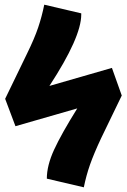

<svg xmlns="http://www.w3.org/2000/svg" viewBox="-20 -782 542 820"><path d="M338 18 180 -19Q180 -75 211 -142.5Q242 -210 310 -319L46 -243L2 -360L95 -552Q127 -617 143 -664.5Q159 -712 169 -762L327 -725V-720Q327 -623 191 -415L458 -492L500 -374L412 -192Q381 -126 364.5 -79Q348 -32 338 18Z"/></svg>

Font: Trujillo ExtraBold
Style: Regular
Weight: 800
Designer: Fira Sans original fonts by bBox Type GmbH, Carrois Corporate GbR, & Edenspiekermann AG / Changes by Cristiano Sobral
Foundry: Fira Sans original fonts by bBox Type GmbH, Carrois Corporate GbR, & Edenspiekermann AG / Changes by Cristiano Sobral
Version: Version 4.301;July 28, 2020;FontCreator 13.0.0.2655 64-bit